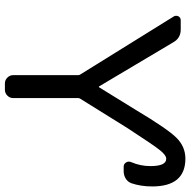

<svg xmlns="http://www.w3.org/2000/svg" viewBox="-16 -798 794 802"><g transform="rotate(90 381.0 -397.0)"><path d="M340.8 -414.1Q340.8 -413.1 342.8 -413.1Q344.7 -413.1 344.7 -414.1L440.4 -569.3Q518.6 -700.2 555.7 -737.3Q592.8 -774.4 642.6 -774.4Q758.8 -774.4 758.8 -635.7Q758.8 -587.9 745.1 -547.9Q739.3 -533.2 725.6 -524.9Q711.9 -516.6 695.3 -516.6H675.8Q665 -516.6 658.7 -526.4Q652.3 -536.1 657.2 -547.9Q673.8 -586.9 673.8 -627.9Q673.8 -694.3 643.6 -694.3Q642.6 -694.3 642.6 -694.3Q628.9 -694.3 608.4 -669.4Q587.9 -644.5 515.6 -533.2L391.6 -334Q389.6 -330.1 389.6 -326.2V-54.7Q389.6 -41 379.4 -30.8Q369.1 -20.5 355.5 -20.5H328.1Q314.5 -20.5 304.2 -30.8Q293.9 -41 293.9 -54.7V-326.2Q293.9 -330.1 292 -334L48.8 -725.6Q45.9 -730.5 45.9 -735.4Q45.9 -740.2 47.9 -745.1Q53.7 -754.9 64.5 -754.9H103.5Q138.7 -754.9 156.2 -724.6Z"/></g></svg>

Font: Gen Jyuu GothicL Regular
Style: Regular
Weight: 400
Designer: [Source Han Sans]
Ryoko NISHIZUKA  (kana & ideographs); Paul D. Hunt (Latin, Greek & Cyrillic); Wenlong ZHANG  (bopomofo
Version: Version 1.002.20150607